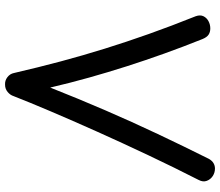

<svg xmlns="http://www.w3.org/2000/svg" viewBox="-74 -754 849 740"><g transform="rotate(90 350.0 -383.5)"><path d="M42 -714Q36 -731 42 -743.5Q48 -756 61 -763Q74 -770 89 -770Q103 -770 113 -763.5Q123 -757 130 -740Q160 -665 186 -592.5Q212 -520 235 -448Q258 -376 278.5 -303Q299 -230 317 -153Q360 -262 404.5 -365Q449 -468 496 -567.5Q543 -667 592 -765Q599 -777 608.5 -782.5Q618 -788 629 -788Q645 -788 658 -779.5Q671 -771 676.5 -756.5Q682 -742 673 -725Q625 -631 577.5 -530.5Q530 -430 487 -334Q444 -238 408.5 -154.5Q373 -71 350 -12Q346 1 334 11Q322 21 306 21Q290 22 277 12Q264 2 261 -13Q239 -108 216 -194Q193 -280 167 -363.5Q141 -447 110.5 -533Q80 -619 42 -714Z"/></g></svg>

Font: Playpen Sans Deva
Style: Regular
Weight: 400
Designer: Pooja Saxena, Gunjan Panchal, Laura Meseguer, Veronika Burian, José Scaglione
Foundry: TypeTogether
Version: Version 2.000